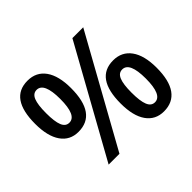

<svg xmlns="http://www.w3.org/2000/svg" viewBox="-148 -857 1072 1072"><g transform="rotate(-45 387.5 -321.5)"><path d="M177.2 -651.9Q246.1 -651.9 283.2 -599.6Q320.3 -547.4 320.3 -450.7Q320.3 -248 177.2 -248Q110.4 -248 73.7 -300.8Q37.1 -353.5 37.1 -450.7Q37.1 -651.9 177.2 -651.9ZM522.9 -642.6H608.4L252 0H166.5ZM177.2 -579.6Q148.4 -579.6 135.5 -548.1Q122.6 -516.6 122.6 -450.2Q122.6 -383.3 135.5 -351.8Q148.4 -320.3 177.2 -320.3Q234.9 -320.3 234.9 -450.2Q234.9 -579.6 177.2 -579.6ZM595.7 -394Q663.6 -394 701.2 -342Q738.8 -290 738.8 -193.4Q738.8 -92.8 702.4 -42Q666 8.8 595.7 8.8Q528.8 8.8 491.9 -43.5Q455.1 -95.7 455.1 -193.4Q455.1 -394 595.7 -394ZM595.7 -322.3Q566.9 -322.3 554 -291Q541 -259.8 541 -193.4Q541 -127 554 -95Q566.9 -63 595.7 -63Q653.3 -63 653.3 -193.4Q653.3 -322.3 595.7 -322.3Z"/></g></svg>

Font: Khula Semibold
Style: Regular
Weight: 600
Designer: Erin McLaughlin, Steve Matteson
Version: Version 1.000;PS 1.0;hotconv 1.0.72;makeotf.lib2.5.5900